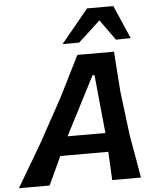

<svg xmlns="http://www.w3.org/2000/svg" viewBox="-101 -1020 875 1072"><g transform="rotate(-5 336.0 -483.5)"><path d="M-39 0Q-4.5 -58 33 -121.8Q70.5 -185.5 104.5 -243.5L238.5 -487.5Q270 -550.5 296.5 -604Q323 -657.5 351 -713H556.5Q560 -659 564 -603.8Q568 -548.5 572.5 -486.5L603 -240.5Q613.5 -183 624.5 -119.2Q635.5 -55.5 645 0H484Q482 -38 480 -78.5Q478 -119 476 -159H207Q188.5 -119 169.8 -78.8Q151 -38.5 133 0ZM425.5 -592.5 257 -265H469L436.5 -592.5ZM573.5 -779Q553.5 -806.5 532.2 -835.8Q511 -865 490.5 -894.5Q460 -865.5 428.5 -836.8Q397 -808 366.5 -780.5H274Q313.5 -828 351.2 -874.2Q389 -920.5 427.5 -967H575Q595 -920.5 615.5 -873.5Q636 -826.5 656 -780.5Z"/></g></svg>

Font: Commissioner Loud SemiBold
Style: Italic
Weight: 600
Italic angle: -12°
Designer: Kostas Bartsokas
Foundry: Kostas Bartsokas
Version: Version 1.000; ttfautohint (v1.8.3)